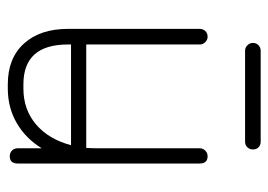

<svg xmlns="http://www.w3.org/2000/svg" viewBox="-118 -565 688 492"><g transform="rotate(90 226.0 -319.0)"><path d="M399 -20Q399 0 380 0Q372 0 366 -5.5Q360 -11 360 -20V-82Q335 -41 295.5 -18Q256 5 207 5H196Q129 5 91.5 -36.5Q54 -78 54 -149V-487Q54 -495 59.5 -501Q65 -507 74 -507Q82 -507 88 -501Q94 -495 94 -487V-196H359Q360 -211 360 -228V-487Q360 -495 366 -501Q372 -507 380 -507Q399 -507 399 -487ZM196 -35H207Q261 -35 299 -67.5Q337 -100 352 -157H94V-149Q94 -35 196 -35ZM343 -643Q352 -643 357.5 -637.5Q363 -632 363 -623Q363 -615 357.5 -609Q352 -603 343 -603H110Q102 -603 96 -609Q90 -615 90 -623Q90 -632 96 -637.5Q102 -643 110 -643Z"/></g></svg>

Font: Libertine Sup Light
Style: Regular
Weight: 300
Designer: Bastien Sozeau
Foundry: NBR — Bastien Sozeau
Version: Version 2.003; ttfautohint (v1.8.4.7-5d5b);gftools[0.9.33]